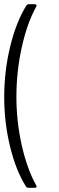

<svg xmlns="http://www.w3.org/2000/svg" viewBox="-26 -785 282 913"><path d="M97 101Q50 27 22 -87.5Q-6 -202 -6 -323Q-6 -447 22.5 -564Q51 -681 99 -758Q104 -765 111 -765H139Q145 -765 147 -761.5Q149 -758 146 -753Q103 -675 77.5 -560Q52 -445 52 -325Q52 -207 77.5 -94Q103 19 146 96L148 102Q148 108 139 108H109Q101 108 97 101Z"/></svg>

Font: Barlow GEO Light
Style: Regular
Weight: 300
Designer: Jeremy Tribby
Foundry: Tribby Type
Version: Version 1.408